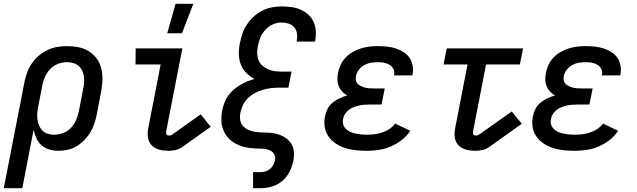

<svg xmlns="http://www.w3.org/2000/svg" viewBox="-51 -786 3371 1016"><path d="M-31 210 78 -350Q83 -375 92 -400.5Q101 -426 116.5 -449Q132 -472 153.5 -490.5Q175 -509 200 -521Q225 -533 251.5 -537.5Q278 -542 303 -542Q335 -542 365 -536Q395 -530 419.5 -514.5Q444 -499 461 -475.5Q478 -452 485 -423Q492 -394 491 -363Q490 -332 484 -300L461 -180Q456 -156 448.5 -132.5Q441 -109 427.5 -86.5Q414 -64 395.5 -45Q377 -26 354.5 -12.5Q332 1 307 6.5Q282 12 258 12Q233 12 209.5 5Q186 -2 168.5 -17.5Q151 -33 141.5 -54.5Q132 -76 127 -100L67 210ZM236 -73Q259 -73 283 -82Q307 -91 324.5 -109.5Q342 -128 351.5 -150.5Q361 -173 366 -196L389 -316Q393 -333 394 -350.5Q395 -368 392.5 -384Q390 -400 383 -414Q376 -428 364 -438Q352 -448 336 -452.5Q320 -457 303 -457Q280 -457 256 -448Q232 -439 214.5 -420.5Q197 -402 187 -379.5Q177 -357 173 -334L152 -227Q148 -209 146.5 -191Q145 -173 147 -155.5Q149 -138 155.5 -122.5Q162 -107 173 -95.5Q184 -84 201 -78.5Q218 -73 236 -73Z M840 12Q815 12 792 6Q769 0 753 -16Q737 -32 732.5 -56Q728 -80 733 -105L799 -445H666L667 -530H914L828 -89Q827 -82 830 -75.5Q833 -69 841 -69Q845 -69 850 -69.5Q855 -70 859 -73L1011 -181L1064 -115L912 -7Q896 4 877 8Q858 12 840 12Z M834 -610 878 -766H972L912 -610Z M1288 210V125H1328Q1341 125 1354 121Q1367 117 1377.5 108.5Q1388 100 1394.5 87.5Q1401 75 1404 62Q1407 47 1401.5 34Q1396 21 1384.5 13.5Q1373 6 1358.5 3.5Q1344 1 1329 0.5Q1314 0 1299 -0.5Q1284 -1 1269.5 -3Q1255 -5 1241 -8.5Q1227 -12 1214 -17.5Q1201 -23 1189 -30Q1177 -37 1167 -46Q1157 -55 1148.5 -66Q1140 -77 1134.5 -89.5Q1129 -102 1125 -115.5Q1121 -129 1120.5 -143.5Q1120 -158 1121 -173Q1122 -188 1125 -203Q1129 -223 1136.5 -242.5Q1144 -262 1156 -279Q1168 -296 1184.5 -310.5Q1201 -325 1219 -336Q1237 -347 1256.5 -355Q1276 -363 1296 -368Q1272 -381 1253 -399.5Q1234 -418 1224 -443Q1214 -468 1213 -497Q1212 -526 1218 -555Q1223 -580 1231 -605.5Q1239 -631 1254.5 -654.5Q1270 -678 1291 -697.5Q1312 -717 1336.5 -729.5Q1361 -742 1387.5 -747Q1414 -752 1439 -752Q1465 -752 1491 -748.5Q1517 -745 1539.5 -735Q1562 -725 1580 -709Q1598 -693 1608 -671Q1618 -649 1620 -623Q1622 -597 1617 -571L1616 -566H1519V-569Q1523 -589 1520.5 -608Q1518 -627 1506.5 -641Q1495 -655 1476.5 -661Q1458 -667 1439 -667Q1416 -667 1393 -657Q1370 -647 1352.5 -627.5Q1335 -608 1326 -585Q1317 -562 1313 -539Q1309 -520 1310 -501Q1311 -482 1318 -466Q1325 -450 1338.5 -438Q1352 -426 1368.5 -419Q1385 -412 1403.5 -409.5Q1422 -407 1442 -407H1492L1475 -322H1425Q1404 -322 1382.5 -319.5Q1361 -317 1340 -311Q1319 -305 1298.5 -294Q1278 -283 1261.5 -267Q1245 -251 1235 -230.5Q1225 -210 1221 -189Q1217 -170 1220 -151Q1223 -132 1235 -119Q1247 -106 1264.5 -98.5Q1282 -91 1300.5 -88Q1319 -85 1338.5 -85Q1358 -85 1377.5 -83.5Q1397 -82 1415 -77Q1433 -72 1449 -63.5Q1465 -55 1477.5 -42Q1490 -29 1497 -12.5Q1504 4 1504.5 23.5Q1505 43 1502 62Q1496 92 1482 121Q1468 150 1443.5 171Q1419 192 1388 201Q1357 210 1327 210Z M1889 12Q1860 12 1831.5 9Q1803 6 1776 -2.5Q1749 -11 1726.5 -26Q1704 -41 1688 -63Q1672 -85 1667.5 -113Q1663 -141 1669 -171Q1673 -191 1682.5 -210Q1692 -229 1709.5 -243Q1727 -257 1746.5 -266Q1766 -275 1786 -281Q1771 -289 1759.5 -301.5Q1748 -314 1741.5 -330Q1735 -346 1734.5 -364Q1734 -382 1738 -401Q1742 -423 1752 -444Q1762 -465 1779 -482.5Q1796 -500 1816.5 -511.5Q1837 -523 1859.5 -530Q1882 -537 1904 -539.5Q1926 -542 1948 -542Q1972 -542 1996 -539.5Q2020 -537 2042 -530Q2064 -523 2083.5 -511Q2103 -499 2115.5 -481Q2128 -463 2132.5 -439.5Q2137 -416 2132 -392L2131 -387H2034V-389Q2038 -406 2031 -420.5Q2024 -435 2010.5 -443Q1997 -451 1981.5 -454Q1966 -457 1949 -457Q1931 -457 1912.5 -454Q1894 -451 1877.5 -442Q1861 -433 1848.5 -417.5Q1836 -402 1833 -385Q1830 -373 1832 -362Q1834 -351 1841 -343Q1848 -335 1858 -330.5Q1868 -326 1878.5 -323Q1889 -320 1900.5 -319Q1912 -318 1924 -318H1985L1968 -233H1907Q1893 -233 1879 -232Q1865 -231 1851 -228Q1837 -225 1823 -220Q1809 -215 1796.5 -206Q1784 -197 1775.5 -184Q1767 -171 1765 -158Q1761 -142 1765 -128Q1769 -114 1779 -104Q1789 -94 1802.5 -88Q1816 -82 1830.5 -79Q1845 -76 1859.5 -74.5Q1874 -73 1890 -73Q1910 -73 1930 -75.5Q1950 -78 1970.5 -84.5Q1991 -91 2009 -103Q2027 -115 2040 -132L2120 -94Q2102 -66 2074 -44.5Q2046 -23 2015 -10Q1984 3 1952 7.5Q1920 12 1889 12Z M2464 12Q2439 12 2416 6Q2393 0 2376.5 -16Q2360 -32 2356 -56Q2352 -80 2357 -105L2423 -445H2296L2313 -530H2717L2700 -445H2521L2452 -89Q2451 -82 2454 -75.5Q2457 -69 2464 -69Q2469 -69 2473.5 -69.5Q2478 -70 2483 -73L2657 -196L2710 -131L2536 -7Q2520 4 2501 8Q2482 12 2464 12Z M2989 12Q2960 12 2931.5 9Q2903 6 2876 -2.5Q2849 -11 2826.5 -26Q2804 -41 2788 -63Q2772 -85 2767.5 -113Q2763 -141 2769 -171Q2773 -191 2782.5 -210Q2792 -229 2809.5 -243Q2827 -257 2846.5 -266Q2866 -275 2886 -281Q2871 -289 2859.5 -301.5Q2848 -314 2841.5 -330Q2835 -346 2834.5 -364Q2834 -382 2838 -401Q2842 -423 2852 -444Q2862 -465 2879 -482.5Q2896 -500 2916.5 -511.5Q2937 -523 2959.5 -530Q2982 -537 3004 -539.5Q3026 -542 3048 -542Q3072 -542 3096 -539.5Q3120 -537 3142 -530Q3164 -523 3183.5 -511Q3203 -499 3215.5 -481Q3228 -463 3232.5 -439.5Q3237 -416 3232 -392L3231 -387H3134V-389Q3138 -406 3131 -420.5Q3124 -435 3110.5 -443Q3097 -451 3081.5 -454Q3066 -457 3049 -457Q3031 -457 3012.5 -454Q2994 -451 2977.5 -442Q2961 -433 2948.5 -417.5Q2936 -402 2933 -385Q2930 -373 2932 -362Q2934 -351 2941 -343Q2948 -335 2958 -330.5Q2968 -326 2978.5 -323Q2989 -320 3000.5 -319Q3012 -318 3024 -318H3085L3068 -233H3007Q2993 -233 2979 -232Q2965 -231 2951 -228Q2937 -225 2923 -220Q2909 -215 2896.5 -206Q2884 -197 2875.5 -184Q2867 -171 2865 -158Q2861 -142 2865 -128Q2869 -114 2879 -104Q2889 -94 2902.5 -88Q2916 -82 2930.5 -79Q2945 -76 2959.5 -74.5Q2974 -73 2990 -73Q3010 -73 3030 -75.5Q3050 -78 3070.5 -84.5Q3091 -91 3109 -103Q3127 -115 3140 -132L3220 -94Q3202 -66 3174 -44.5Q3146 -23 3115 -10Q3084 3 3052 7.5Q3020 12 2989 12Z"/></svg>

Font: Lode Dark Term
Style: Bold Italic
Weight: 700
Italic angle: -11°
Monospace: yes
Designer: Belleve Invis
Foundry: Belleve Invis
Version: Version 29.2.0